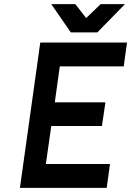

<svg xmlns="http://www.w3.org/2000/svg" viewBox="-20 -905 632 925"><path d="M227 -885 321 -749H449L582 -885H465L395 -818L343 -885ZM76 0H494L510 -115H201L227 -298H471L488 -412H244L268 -585H576L592 -700H174Z"/></svg>

Font: Unageo
Style: SemiBold-Italic
Weight: 600
Designer: Richard Sepsi
Foundry: Richard Sepsi
Version: Version 2.000